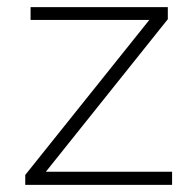

<svg xmlns="http://www.w3.org/2000/svg" viewBox="-20 -520 552 540"><path d="M109 -37H464V0H51V-28L400 -464H66V-500H452V-466Z"/></svg>

Font: MuliDisplayVN ExtraLight
Style: Regular
Weight: 200
Designer: Vernon Adams
Foundry: Vernon Adams
Version: Version 2.100